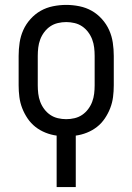

<svg xmlns="http://www.w3.org/2000/svg" viewBox="-20 -548 540 783"><path d="M211 215V5Q188 2 165.5 -7Q143 -16 124.5 -30.5Q106 -45 92.5 -65Q79 -85 70.5 -107Q62 -129 59 -152.5Q56 -176 56 -200V-320Q56 -347 60 -374Q64 -401 75 -425.5Q86 -450 104.5 -470.5Q123 -491 146 -504Q169 -517 196 -522.5Q223 -528 250 -528Q277 -528 304 -522.5Q331 -517 354 -504Q377 -491 395.5 -470.5Q414 -450 425 -425.5Q436 -401 440 -374Q444 -347 444 -320V-200Q444 -176 441 -152.5Q438 -129 429.5 -107Q421 -85 407.5 -65Q394 -45 375.5 -30.5Q357 -16 334.5 -7Q312 2 289 5V215ZM250 -62Q267 -62 284 -66Q301 -70 315 -79.5Q329 -89 339.5 -103Q350 -117 356 -133Q362 -149 364 -166Q366 -183 366 -200V-320Q366 -337 364 -354Q362 -371 356 -387Q350 -403 339.5 -417Q329 -431 315 -440.5Q301 -450 284 -454Q267 -458 250 -458Q233 -458 216 -454Q199 -450 185 -440.5Q171 -431 160.5 -417Q150 -403 144 -387Q138 -371 136 -354Q134 -337 134 -320V-200Q134 -183 136 -166Q138 -149 144 -133Q150 -117 160.5 -103Q171 -89 185 -79.5Q199 -70 216 -66Q233 -62 250 -62Z"/></svg>

Font: Iosevka SS04
Style: Regular
Weight: 400
Monospace: yes
Designer: Belleve Invis
Foundry: Belleve Invis
Version: Version 19.0.0; ttfautohint (v1.8.4)